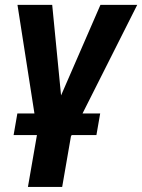

<svg xmlns="http://www.w3.org/2000/svg" viewBox="-20 -548 572 772"><path d="M272.9 -43.9 230 203.6H92.3L135.3 -43.9ZM212.9 -135.3 383.8 -528.3H531.7L265.6 0H168.9ZM189.9 -528.3 230 -118.7 222.7 0H132.8L50.3 -528.3ZM382.8 -91.8 367.7 -4.9H34.7L49.8 -91.8Z"/></svg>

Font: Roboto
Style: Bold Italic
Weight: 700
Italic angle: -12°
Designer: Christian Robertson
Foundry: Google
Version: Version 3.0